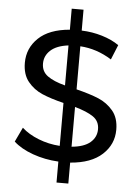

<svg xmlns="http://www.w3.org/2000/svg" viewBox="-61 -867 744 1034"><g transform="rotate(5 310.5 -350.0)"><path d="M41 -80.1 78.1 -158.2Q114.3 -125 169.2 -103.5Q224.1 -82 284.2 -78.1V-310.1Q214.4 -327.1 167.7 -347.2Q121.1 -367.2 89.6 -406Q58.1 -444.8 58.1 -507.8Q58.1 -586.9 115.5 -641.8Q172.9 -696.8 284.2 -706.1V-819.8H348.1V-707Q405.3 -705.1 458.7 -689Q512.2 -672.9 550.8 -646L518.1 -565.9Q437 -616.7 348.1 -622.1V-389.2Q421.4 -371.1 468.3 -351.6Q515.1 -332 547.6 -293.5Q580.1 -254.9 580.1 -190.9Q580.1 -111.8 520.5 -56.9Q460.9 -2 348.1 6.8V120.1H284.2V6.8Q210.9 2.9 145.5 -20.5Q80.1 -43.9 41 -80.1ZM155.8 -512.2Q155.8 -469.2 189 -445.1Q222.2 -420.9 284.2 -404.8V-621.1Q220.2 -613.3 188 -583.7Q155.8 -554.2 155.8 -512.2ZM348.1 -79.1Q415 -85 448.5 -113.5Q481.9 -142.1 481.9 -185.1Q481.9 -229 447.5 -252.4Q413.1 -275.9 348.1 -293.9Z"/></g></svg>

Font: Montserrat Medium
Style: Regular
Weight: 500
Designer: Julieta Ulanovsky
Foundry: Julieta Ulanovsky
Version: Version 7.200